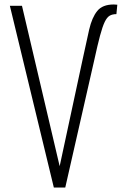

<svg xmlns="http://www.w3.org/2000/svg" viewBox="-20 -836 580 856"><path d="M220 0 24 -810H78L246 -95L349 -574Q365 -650 377.5 -704Q390 -758 413.5 -787Q437 -816 487 -816Q491 -816 495 -815.5Q499 -815 503 -815L499 -773Q481 -773 469 -766Q457 -759 447 -738.5Q437 -718 426 -677Q415 -636 400 -567L271 0Z"/></svg>

Font: Oswald ExtraLight
Style: Regular
Weight: 250
Designer: Vernon Adams
Foundry: Vernon Adams
Version: Version 4.103;gftools[0.9.33.dev8+g029e19f]